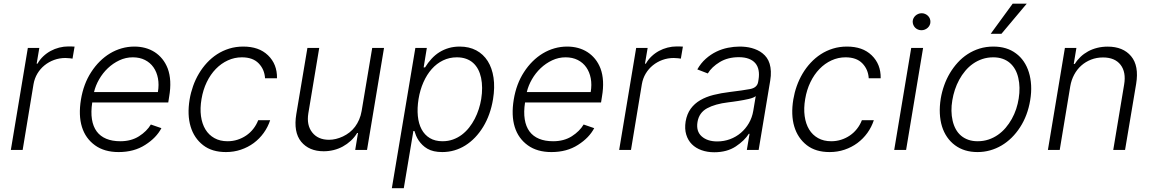

<svg xmlns="http://www.w3.org/2000/svg" viewBox="-20 -802 6167 1027"><path d="M38 0 128.9 -545.5H190.3L176.1 -461.6H180.8Q193.2 -483.7 211.3 -500.7Q229.4 -517.8 250.9 -529.5Q272.4 -541.2 296.7 -547.4Q321 -553.6 345.5 -553.6Q353.7 -553.6 363.1 -553.4Q372.5 -553.3 378.9 -552.6L367.9 -488.3Q363.6 -489 353.2 -490.4Q342.7 -491.8 329.9 -491.8Q297.9 -491.8 269.4 -481.4Q240.8 -470.9 218 -452.4Q195.3 -433.9 180 -408.4Q164.8 -382.8 159.4 -352.3L101.2 0Z M413 -269.5Q426.8 -353.3 467.7 -416.2Q488.3 -448.2 513.8 -473.5Q539.4 -498.9 568.7 -516.5Q598 -534.1 630.9 -543.5Q663.7 -552.9 698.9 -552.9Q729.4 -552.9 756.9 -545.5Q784.4 -538 807.4 -523.3Q830.3 -508.5 848 -486.7Q865.8 -464.8 877.1 -435.7Q900.2 -373.6 884.9 -285.2L880 -253.9H473.4Q465.6 -202.8 471.8 -163.9Q478 -125 497.3 -98.9Q516.7 -72.8 548.5 -59.7Q580.3 -46.5 623.6 -46.5Q681.8 -46.5 723.7 -73.2Q765.3 -99.8 786.9 -136L843.4 -116.5Q829.9 -90.9 808.4 -68.5Q786.9 -46.2 756.7 -27Q697.1 11.4 614.7 11.4Q538.4 11.4 488.6 -24.5Q437.5 -61.1 418.3 -122.9Q399.1 -184.7 413 -269.5ZM483 -309.7H824.6Q831.3 -349.1 824.9 -383Q818.5 -416.9 801 -441.9Q783.4 -467 755.3 -481.2Q727.3 -495.4 690.3 -495.4Q652.7 -495.4 618.6 -479.4Q584.5 -463.4 557 -437.3Q529.5 -411.2 510.3 -377.8Q491.1 -344.5 483 -309.7Z M994.3 -270.2Q1000.4 -306.5 1012.8 -341.6Q1025.2 -376.8 1043.9 -408.2Q1062.5 -439.6 1087 -466.1Q1111.5 -492.5 1141.3 -511.9Q1171.2 -531.2 1206.3 -542.1Q1241.5 -552.9 1281.2 -552.9Q1323.2 -552.9 1355.8 -541.5Q1388.5 -530.2 1413.4 -506.4Q1463.1 -458.5 1461.6 -383.5H1397.7Q1394.9 -430.8 1363.6 -463.1Q1332.4 -495.4 1273.8 -495.4Q1234.4 -495.4 1198.7 -479Q1163 -462.7 1134.4 -433.2Q1105.8 -403.8 1085.9 -362.7Q1066.1 -321.7 1057.9 -272.4Q1049.4 -222.7 1055 -181.1Q1060.7 -139.6 1078.8 -109.7Q1096.9 -79.9 1127 -63.2Q1157 -46.5 1197.1 -46.5Q1224.8 -46.5 1250 -54.5Q1275.2 -62.5 1296.7 -77.1Q1318.2 -91.6 1334.7 -112.6Q1351.2 -133.5 1361.2 -159.1H1425.1Q1413 -122.2 1390.4 -90.9Q1367.9 -59.7 1337.2 -36.9Q1306.5 -14.2 1268.6 -1.4Q1230.8 11.4 1188.6 11.4Q1114 11.4 1066.8 -25.2Q1018.1 -62.9 999.5 -125.4Q980.8 -187.9 994.3 -270.2Z M1565 -192.1 1624.3 -545.5H1687.5L1629.3 -196Q1619 -132.5 1650.2 -93.4Q1681.1 -54.3 1740.1 -54.3Q1775.9 -54.3 1814.3 -72.1Q1833.1 -81 1849.6 -93.9Q1866.1 -106.9 1879.1 -124.1Q1892 -141.3 1901.1 -162.5Q1910.2 -183.6 1914.4 -208.5L1970.9 -545.5H2034.1L1943.2 0H1880L1894.9 -90.6H1890.3Q1876.1 -67.1 1856.4 -49Q1836.6 -30.9 1813.6 -18.3Q1790.5 -5.7 1764.4 0.7Q1738.3 7.1 1711.3 7.1Q1633.2 7.1 1590.9 -44Q1549 -95.5 1565 -192.1Z M2201.7 -545.5H2263.1L2246.1 -441.4H2253.6Q2269.2 -467 2288.4 -487.7Q2307.5 -508.5 2330.6 -522.9Q2353.7 -537.3 2380.7 -545.1Q2407.7 -552.9 2438.9 -552.9Q2489.3 -552.9 2527.3 -532.7Q2565.3 -512.4 2588.8 -475.3Q2612.2 -438.2 2619.9 -386.4Q2627.5 -334.5 2617.2 -271.3Q2603.3 -187.1 2564.3 -123.2Q2544.7 -91.3 2520.8 -66.4Q2496.8 -41.5 2469.1 -24.1Q2441.4 -6.7 2410.3 2.3Q2379.3 11.4 2345.9 11.4Q2296.9 11.4 2266.3 -6.4Q2251.1 -15.3 2239.7 -26.5Q2228.3 -37.6 2219.8 -50.2Q2211.3 -62.9 2205.8 -75.8Q2200.3 -88.8 2196.7 -101.2H2191.1L2139.9 204.5H2076ZM2346.9 -46.5Q2377.1 -46.5 2402.9 -55.8Q2428.6 -65 2450.3 -81.3Q2471.9 -97.7 2489.2 -119.5Q2506.4 -141.3 2519.4 -166.4Q2532.3 -191.4 2541 -218.6Q2549.7 -245.7 2554 -272.4Q2563.9 -334.5 2553.3 -385.7Q2547.9 -410.9 2537.3 -431.1Q2526.6 -451.3 2510.5 -465.7Q2494.3 -480.1 2472.7 -487.7Q2451 -495.4 2423.7 -495.4Q2383.9 -495.4 2349.8 -478.9Q2315.7 -462.4 2289.4 -432.7Q2263.1 -403.1 2245 -362.2Q2226.9 -321.4 2218.8 -272.4Q2210.9 -223 2215 -181.6Q2219.1 -140.3 2235.1 -110.3Q2251.1 -80.3 2279.1 -63.4Q2307.2 -46.5 2346.9 -46.5Z M2728 -269.5Q2741.8 -353.3 2782.7 -416.2Q2803.3 -448.2 2828.8 -473.5Q2854.4 -498.9 2883.7 -516.5Q2913 -534.1 2945.8 -543.5Q2978.7 -552.9 3013.8 -552.9Q3044.4 -552.9 3071.9 -545.5Q3099.4 -538 3122.3 -523.3Q3145.2 -508.5 3163 -486.7Q3180.8 -464.8 3192.1 -435.7Q3215.2 -373.6 3199.9 -285.2L3195 -253.9H2788.4Q2780.5 -202.8 2786.8 -163.9Q2793 -125 2812.3 -98.9Q2831.7 -72.8 2863.5 -59.7Q2895.2 -46.5 2938.6 -46.5Q2996.8 -46.5 3038.7 -73.2Q3080.3 -99.8 3101.9 -136L3158.4 -116.5Q3144.9 -90.9 3123.4 -68.5Q3101.9 -46.2 3071.7 -27Q3012.1 11.4 2929.7 11.4Q2853.3 11.4 2803.6 -24.5Q2752.5 -61.1 2733.3 -122.9Q2714.1 -184.7 2728 -269.5ZM2797.9 -309.7H3139.6Q3146.3 -349.1 3139.9 -383Q3133.5 -416.9 3115.9 -441.9Q3098.4 -467 3070.3 -481.2Q3042.3 -495.4 3005.3 -495.4Q2967.7 -495.4 2933.6 -479.4Q2899.5 -463.4 2872 -437.3Q2844.5 -411.2 2825.3 -377.8Q2806.1 -344.5 2797.9 -309.7Z M3291.9 0 3382.8 -545.5H3444.2L3430 -461.6H3434.7Q3447.1 -483.7 3465.2 -500.7Q3483.3 -517.8 3504.8 -529.5Q3526.3 -541.2 3550.6 -547.4Q3574.9 -553.6 3599.4 -553.6Q3607.6 -553.6 3617 -553.4Q3626.4 -553.3 3632.8 -552.6L3621.8 -488.3Q3617.5 -489 3607.1 -490.4Q3596.6 -491.8 3583.8 -491.8Q3551.8 -491.8 3523.3 -481.4Q3494.7 -470.9 3471.9 -452.4Q3449.2 -433.9 3433.9 -408.4Q3418.7 -382.8 3413.4 -352.3L3355.1 0Z M3647.4 -152.3Q3654.5 -192.8 3674.5 -220.3Q3694.6 -247.9 3725.5 -266Q3756.4 -284.1 3796.5 -294.2Q3836.6 -304.3 3883.9 -310Q3919.4 -314.3 3946 -318.2Q3972.7 -322.1 3991.8 -325.6Q4029.8 -332.7 4035.2 -363.3L4037.3 -376.1Q4041.9 -403.8 4037.6 -426.1Q4033.4 -448.5 4020.2 -464Q4007.1 -479.4 3985.1 -487.7Q3963.1 -496.1 3932.2 -496.1Q3873.2 -496.1 3830.3 -470.2Q3786.9 -443.9 3766 -409.1L3709.9 -430.8Q3729 -464.5 3755.3 -487.7Q3781.6 -511 3811.6 -525.6Q3841.6 -540.1 3873.8 -546.5Q3905.9 -552.9 3936.8 -552.9Q3952.4 -552.9 3968.6 -551.1Q3984.7 -549.4 4000.5 -545.1Q4016.3 -540.8 4031.2 -533.9Q4046.2 -527 4058.9 -516.7Q4071.7 -506.7 4081.5 -492.9Q4091.3 -479 4096.8 -460.9Q4102.3 -442.8 4103.3 -420.3Q4104.4 -397.7 4099.8 -370.4L4038 0H3974.8L3989.3 -86.3H3985.4Q3962.7 -50.1 3915.8 -18.8Q3868.6 12.4 3800.4 12.4Q3763.5 12.4 3732.6 1.4Q3701.7 -9.6 3680.8 -30.5Q3659.8 -51.5 3650.6 -82.2Q3641.3 -112.9 3647.4 -152.3ZM3733 -72.8Q3763.5 -45.5 3816.4 -45.5Q3852.3 -45.5 3884.8 -57.5Q3917.3 -69.6 3942.8 -91.4Q3968.4 -113.3 3985.8 -143.3Q4003.2 -173.3 4009.2 -209.2L4022.4 -288Q4012.4 -279.1 3985.1 -272.7Q3971.9 -269.5 3957.2 -266.9Q3942.5 -264.2 3928.1 -261.9Q3913.7 -259.6 3900.2 -257.8Q3886.7 -256 3875.4 -254.6Q3804.7 -246.1 3762.1 -222.7Q3719.1 -199.2 3710.9 -149.5Q3702.8 -99.8 3733 -72.8Z M4223.4 -270.2Q4229.4 -306.5 4241.8 -341.6Q4254.3 -376.8 4272.9 -408.2Q4291.5 -439.6 4316.1 -466.1Q4340.6 -492.5 4370.4 -511.9Q4400.2 -531.2 4435.4 -542.1Q4470.5 -552.9 4510.3 -552.9Q4552.2 -552.9 4584.9 -541.5Q4617.5 -530.2 4642.4 -506.4Q4692.1 -458.5 4690.7 -383.5H4626.8Q4623.9 -430.8 4592.7 -463.1Q4561.4 -495.4 4502.8 -495.4Q4463.4 -495.4 4427.7 -479Q4392 -462.7 4363.5 -433.2Q4334.9 -403.8 4315 -362.7Q4295.1 -321.7 4286.9 -272.4Q4278.4 -222.7 4284.1 -181.1Q4289.8 -139.6 4307.9 -109.7Q4326 -79.9 4356 -63.2Q4386 -46.5 4426.1 -46.5Q4453.8 -46.5 4479 -54.5Q4504.3 -62.5 4525.7 -77.1Q4547.2 -91.6 4563.7 -112.6Q4580.3 -133.5 4590.2 -159.1H4654.1Q4642 -122.2 4619.5 -90.9Q4596.9 -59.7 4566.2 -36.9Q4535.5 -14.2 4497.7 -1.4Q4459.9 11.4 4417.6 11.4Q4343 11.4 4295.8 -25.2Q4247.2 -62.9 4228.5 -125.4Q4209.9 -187.9 4223.4 -270.2Z M4854 -545.5H4917.6L4826.7 0H4763.1ZM4861.9 -686.8Q4862.2 -696 4866.1 -704Q4870 -712 4876.6 -718Q4883.2 -724.1 4891.7 -727.6Q4900.2 -731.2 4909.8 -731.2Q4919.7 -731.2 4928.4 -727.5Q4937.1 -723.7 4943.5 -717.5Q4949.9 -711.3 4953.5 -702.8Q4957 -694.2 4956.7 -684.7Q4956.7 -675.8 4952.8 -667.6Q4948.9 -659.4 4942.3 -653.4Q4935.7 -647.4 4927 -643.8Q4918.3 -640.3 4908.7 -640.3Q4898.8 -640.3 4890.1 -644Q4881.4 -647.7 4875.2 -653.9Q4869 -660.2 4865.4 -668.7Q4861.9 -677.2 4861.9 -686.8Z M5012.1 -275.2Q5018.1 -311.1 5030.4 -345.5Q5042.6 -380 5060.9 -410.7Q5079.2 -441.4 5103 -467.5Q5126.8 -493.6 5156.1 -512.6Q5185.4 -531.6 5219.8 -542.3Q5254.3 -552.9 5293.3 -552.9Q5366.1 -552.9 5414.4 -516.3Q5438.6 -498.6 5456 -473Q5473.4 -447.4 5483.3 -415.5Q5493.3 -383.5 5495.4 -345.7Q5497.5 -307.9 5490.4 -265.6Q5476.9 -183.9 5436.4 -121.4Q5416.2 -90.2 5391.2 -65.5Q5366.1 -40.8 5337.2 -23.8Q5308.2 -6.7 5275.9 2.3Q5243.6 11.4 5208.8 11.4Q5137.4 11.4 5088.1 -25.2Q5063.6 -43.3 5046 -68.9Q5028.4 -94.5 5018.6 -126.2Q5008.9 -158 5007.1 -195.5Q5005.3 -233 5012.1 -275.2ZM5075.6 -156.2Q5081.3 -131.4 5092.5 -111Q5103.7 -90.6 5120.6 -76.3Q5137.4 -62.1 5159.6 -54.3Q5181.8 -46.5 5209.5 -46.5Q5240.4 -46.5 5267.6 -55.6Q5294.7 -64.6 5317.6 -80.6Q5340.6 -96.6 5359.2 -118.4Q5377.8 -140.3 5392 -165.7Q5406.2 -191.1 5415.5 -219.1Q5424.7 -247.2 5429 -275.2Q5438.6 -335.2 5426.8 -385.3Q5421.2 -410.5 5409.8 -430.8Q5398.4 -451 5381.7 -465.4Q5365.1 -479.8 5342.7 -487.6Q5320.3 -495.4 5293 -495.4Q5261.7 -495.4 5234.4 -486.2Q5207 -476.9 5184.3 -460.9Q5161.6 -445 5143.1 -422.9Q5124.6 -400.9 5110.8 -375.4Q5096.9 -349.8 5087.7 -321.9Q5078.5 -294 5073.9 -265.6Q5063.9 -207.4 5075.6 -156.2ZM5396.7 -782.3H5471.9L5336.6 -621.1H5279.1Z M5585.2 0 5676.1 -545.5H5737.6L5723.4 -459.9H5729Q5741.8 -480.8 5759.8 -497.9Q5777.7 -514.9 5800.1 -527.2Q5822.4 -539.4 5848.9 -546Q5875.4 -552.6 5905.2 -552.6Q5987.2 -552.6 6030.2 -501.4Q6073.2 -449.9 6057.2 -353.3L5997.9 0H5934.7L5992.9 -349.4Q6004.3 -416.2 5973.7 -455.6Q5943.2 -494.7 5880 -494.7Q5845.5 -494.7 5816.1 -483.1Q5786.6 -471.6 5763.7 -451.2Q5740.8 -430.8 5725.7 -402.5Q5710.6 -374.3 5704.9 -340.9L5648.4 0Z"/></svg>

Font: Inter P Light
Style: Italic
Weight: 300
Italic angle: 9.39999°
Designer: Rasmus Andersson
Foundry: rsms
Version: Version 3.018;git-588b23468